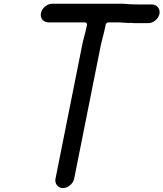

<svg xmlns="http://www.w3.org/2000/svg" viewBox="-20 -732 858 1008"><path d="M684.6 -610.5H758.9C784.9 -610.5 811.9 -632.9 817.1 -659C822.3 -685.2 804.2 -708.5 778.4 -708.5H709.4C694.1 -708.5 683.2 -709.5 669.6 -709.5C652.9 -709.5 638.4 -712.5 624.2 -712.5H254.2C227.4 -712.5 200.2 -689.6 194.9 -663C189.6 -636.6 207.5 -614.5 234.7 -614.5H426.7C432 -614.5 438.2 -609.6 436.7 -602L433.3 -585C426.8 -552.3 415 -520.1 409.6 -486.2L271.4 206C266.1 232.4 284.2 255.5 310.5 255.5C336.8 255.5 364.1 232.4 369.4 206L507.7 -487C515 -523.3 525.2 -554.6 531.3 -585L534.7 -602C536 -608.8 542.9 -614.5 549.7 -614.5L604.7 -614.5C622.4 -614.5 637.7 -611.6 651.3 -611.5C662.7 -612.7 672.5 -611.8 684.6 -610.5Z"/></svg>

Font: Smoothie
Style: LightIt
Weight: 400
Foundry: Cannot Into Space Fonts
Version: Version 0.8